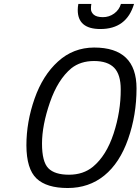

<svg xmlns="http://www.w3.org/2000/svg" viewBox="-20 -943 712 973"><path d="M113.8 -206.1Q113.8 -325.2 155.3 -443.4Q196.8 -561.5 273.9 -631.3Q351.1 -701.7 457 -702.1Q671.9 -702.1 671.9 -495.1Q671.9 -359.9 629.4 -238.8Q586.9 -117.2 508.8 -53.7Q430.7 9.8 323.2 9.8Q215.8 9.8 165 -38.6Q114.3 -86.9 113.8 -206.1ZM451.2 -98.1Q519 -154.3 555.7 -266.1Q592.3 -377.9 591.8 -490.2Q591.8 -565.4 558.6 -599.6Q525.4 -633.8 456.5 -633.8Q388.2 -633.8 341.8 -597.2Q272.9 -540 232.9 -423.8Q192.9 -307.6 192.9 -215.3Q192.9 -123 225.1 -90.3Q257.3 -57.6 329.6 -57.6Q401.9 -57.6 451.2 -98.1ZM488.8 -795.9Q373.5 -795.9 374 -893.1Q374 -907.2 377 -922.9H442.9Q440.9 -913.1 440.9 -897.5Q440.9 -881.8 454.6 -869.1Q468.8 -856.4 501 -856Q533.2 -856 558.6 -874.5Q584 -893.1 592.8 -922.9H659.2Q621.6 -795.9 488.8 -795.9Z"/></svg>

Font: TitilliumWeb-Italic
Style: Italic
Weight: 400
Italic angle: -13°
Version: Version 1.001;PS 57.000;hotconv 1.0.70;makeotf.lib2.5.55311